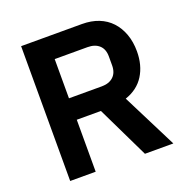

<svg xmlns="http://www.w3.org/2000/svg" viewBox="-125 -816 914 934"><g transform="rotate(-20 332.0 -349.0)"><path d="M214 0H82V-698H397Q445 -698 483 -683Q521 -668 547.5 -639.5Q574 -611 588.5 -571Q603 -531 603 -482Q603 -410 570.5 -358Q538 -306 473 -284L616 0H469L339 -269H214ZM384 -380Q422 -380 444 -400.5Q466 -421 466 -459V-505Q466 -543 444 -563Q422 -583 384 -583H214V-380Z"/></g></svg>

Font: IBM Plex Sans Arabic SemiBold
Style: Regular
Weight: 600
Designer: Mike Abbink, Paul van der Laan, Pieter van Rosmalen, Wael Morcos, Khajak Apelian
Foundry: Bold Monday
Version: Version 1.1